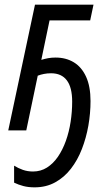

<svg xmlns="http://www.w3.org/2000/svg" viewBox="-20 -555 473 817"><path d="M127 242.2Q100.6 242.2 79.3 236.6Q58.1 231 40 222.2V149.9Q57.1 160.6 77.1 167.7Q97.2 174.8 120.6 174.8Q153.3 174.8 179.9 158Q206.5 141.1 226.6 111.8Q246.6 82.5 260.3 44.4Q273.9 6.3 280.5 -36.6Q287.1 -79.6 287.1 -122.6Q287.1 -183.1 264.4 -213.1Q241.7 -243.2 197.3 -243.2Q181.6 -243.2 167.5 -240.5Q153.3 -237.8 140.6 -232.9L91.8 0H15.1L128.9 -535.2H377.9L363.8 -468.3H190.9L155.8 -300.3Q170.4 -304.7 184.8 -307.4Q199.2 -310.1 216.3 -310.1Q260.7 -310.1 294.2 -289.8Q327.6 -269.5 346.4 -228.3Q365.2 -187 365.2 -125Q365.2 -72.8 356 -20.3Q346.7 32.2 328.4 79.3Q310.1 126.5 281.7 163.1Q253.4 199.7 214.8 220.9Q176.3 242.2 127 242.2Z"/></svg>

Font: Open Sans SemiCondensed
Style: Italic
Weight: 400
Width: 4
Italic angle: -12°
Designer: Monotype Design Team
Foundry: Monotype Imaging Inc.
Version: Version 3.000